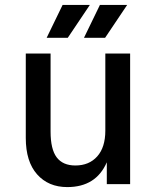

<svg xmlns="http://www.w3.org/2000/svg" viewBox="-20 -750 640 782"><path d="M254 12Q177 12 131 -40Q85 -92 85 -188V-532H186V-214Q186 -142 211 -109Q236 -76 287 -76Q343 -76 376 -113Q409 -150 409 -218V-532H510V0H415V-89Q371 12 254 12ZM170 -596 235 -730H346L256 -596ZM322 -596 387 -730H498L408 -596Z"/></svg>

Font: Geist Mono Medium
Style: Regular
Weight: 500
Monospace: yes
Designer: Basement.studio, Andrés Briganti, Mateo Zaragoza
Foundry: Basement.studio, Vercel, Andrés Briganti, Guido Ferreyra, Mateo Zaragoza
Version: Version 1.500; ttfautohint (v1.8.4.7-5d5b)